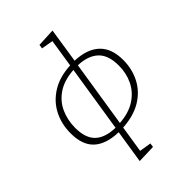

<svg xmlns="http://www.w3.org/2000/svg" viewBox="-282 -891 1247 1247"><g transform="rotate(-45 341.5 -268.0)"><path d="M369 228 243 232 279 3Q167 0 110 -52.5Q53 -105 53 -212Q53 -297 88.5 -366.5Q124 -436 193.5 -479Q263 -522 363 -527L393 -720L312 -734L316 -762L442 -768L405 -528Q515 -524 573.5 -469.5Q632 -415 632 -308Q632 -226 597 -157.5Q562 -89 492.5 -46.5Q423 -4 321 2L292 187L373 200ZM586 -303Q586 -399 537.5 -444Q489 -489 399 -492L327 -34Q414 -40 471.5 -77.5Q529 -115 557.5 -173.5Q586 -232 586 -303ZM99 -217Q99 -122 146 -78Q193 -34 285 -32L357 -491Q267 -485 209.5 -446Q152 -407 125.5 -346.5Q99 -286 99 -217Z"/></g></svg>

Font: Bitter Light
Style: Italic
Weight: 300
Italic angle: -9°
Designer: Sol Matas, and Bitter project Authors
Foundry: Sol Matas
Version: Version 2.001